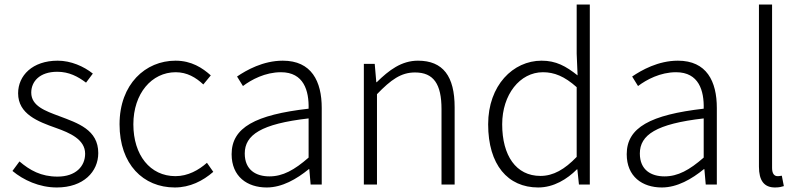

<svg xmlns="http://www.w3.org/2000/svg" viewBox="-20 -815 3539 848"><path d="M231 13C349 13 414 -57 414 -139C414 -242 324 -271 242 -302C180 -325 118 -347 118 -406C118 -454 154 -498 233 -498C285 -498 324 -477 360 -450L390 -490C350 -522 293 -547 235 -547C123 -547 60 -481 60 -403C60 -311 148 -278 227 -250C289 -228 356 -199 356 -136C356 -81 315 -35 234 -35C161 -35 112 -63 66 -102L35 -60C83 -20 153 13 231 13Z M752 13C819 13 876 -16 922 -56L894 -96C858 -64 810 -37 755 -37C643 -37 569 -130 569 -266C569 -402 650 -496 756 -496C806 -496 845 -473 878 -442L911 -482C874 -515 826 -547 755 -547C623 -547 508 -444 508 -266C508 -89 613 13 752 13Z M1158 13C1226 13 1290 -24 1344 -68H1346L1352 0H1401V-338C1401 -456 1356 -547 1229 -547C1142 -547 1068 -505 1027 -477L1053 -435C1090 -463 1151 -496 1221 -496C1322 -496 1345 -414 1343 -335C1108 -308 1003 -252 1003 -134C1003 -35 1072 13 1158 13ZM1170 -36C1111 -36 1061 -64 1061 -137C1061 -219 1133 -268 1343 -292V-119C1280 -64 1229 -36 1170 -36Z M1587 0H1645V-399C1707 -463 1751 -495 1813 -495C1895 -495 1930 -444 1930 -333V0H1988V-341C1988 -478 1937 -547 1826 -547C1753 -547 1698 -505 1644 -452H1642L1635 -533H1587Z M2357 13C2426 13 2485 -24 2528 -67H2530L2537 0H2585V-795H2527V-578L2531 -482C2479 -523 2436 -547 2372 -547C2246 -547 2136 -438 2136 -266C2136 -87 2223 13 2357 13ZM2367 -38C2259 -38 2198 -128 2198 -266C2198 -397 2276 -496 2378 -496C2428 -496 2473 -478 2527 -430V-122C2474 -67 2424 -38 2367 -38Z M2903 13C2971 13 3035 -24 3089 -68H3091L3097 0H3146V-338C3146 -456 3101 -547 2974 -547C2887 -547 2813 -505 2772 -477L2798 -435C2835 -463 2896 -496 2966 -496C3067 -496 3090 -414 3088 -335C2853 -308 2748 -252 2748 -134C2748 -35 2817 13 2903 13ZM2915 -36C2856 -36 2806 -64 2806 -137C2806 -219 2878 -268 3088 -292V-119C3025 -64 2974 -36 2915 -36Z M3403 13C3422 13 3432 10 3442 7L3433 -39C3422 -37 3418 -37 3414 -37C3400 -37 3390 -48 3390 -73V-795H3332V-79C3332 -17 3355 13 3403 13Z"/></svg>

Font: Genne Gothic Light
Style: Regular
Weight: 300
Designer: Ryoko NISHIZUKA (kana & ideographs); Paul D. Hunt (Latin, Greek & Cyrillic); Wenlong ZHANG (bopomofo); Sandoll Communica
Foundry: Adobe Systems Incorporated
Version: Version 1.004;PS 1.004;hotconv 16.6.51;makeotf.lib2.5.65220